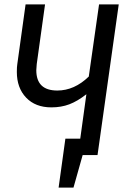

<svg xmlns="http://www.w3.org/2000/svg" viewBox="-20 -709 590 878"><path d="M523 -689 426 0H358L316 149H248L279 -75H347L375 -278Q334 -246 297 -232Q260 -218 215 -218Q142 -218 99.5 -262.5Q57 -307 57 -380Q57 -403 59 -415L97 -689H186L148 -416Q146 -396 146 -388Q146 -295 242 -295Q320 -295 386 -359L433 -689Z"/></svg>

Font: Fira Sans Condensed
Style: Italic
Weight: 400
Width: 3
Italic angle: -8°
Designer: bBox Type GmbH & Carrois Corporate GbR & Edenspiekermann AG
Foundry: bBox Type GmbH & Carrois Corporate GbR & Edenspiekermann AG
Version: Version 4.301